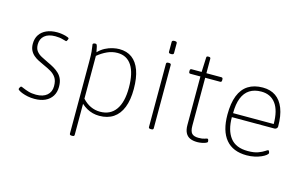

<svg xmlns="http://www.w3.org/2000/svg" viewBox="-106 -983 2333 1474"><g transform="rotate(15 1061.0 -245.5)"><path d="M194 9Q165 9 140.5 4Q116 -1 97.5 -8Q79 -15 68.5 -22Q58 -29 58 -33Q58 -37 60.5 -42Q63 -47 66.5 -51.5Q70 -56 72 -56Q77 -56 93.5 -48.5Q110 -41 136.5 -33Q163 -25 197 -25Q253 -25 284 -51.5Q315 -78 315 -124Q315 -167 298.5 -191.5Q282 -216 255 -231.5Q228 -247 196 -261Q174 -271 152 -282Q130 -293 112 -308.5Q94 -324 83.5 -345.5Q73 -367 73 -397Q73 -439 92.5 -468.5Q112 -498 147.5 -514Q183 -530 232 -530Q250 -530 267 -527.5Q284 -525 297.5 -521.5Q311 -518 319.5 -514Q328 -510 328 -506Q328 -503 325.5 -497Q323 -491 320 -486.5Q317 -482 314 -482Q310 -482 285 -489.5Q260 -497 226 -497Q171 -497 141 -471.5Q111 -446 111 -402Q111 -369 126.5 -349Q142 -329 167 -316Q192 -303 219 -290Q248 -277 272 -263Q296 -249 314.5 -231Q333 -213 343 -188.5Q353 -164 353 -129Q353 -86 333.5 -55Q314 -24 278.5 -7.5Q243 9 194 9Z M543 208Q535 208 531 205Q527 202 527 196V-373Q527 -427 524.5 -454.5Q522 -482 519.5 -494Q517 -506 517 -511Q517 -514 519 -516Q521 -518 524 -519.5Q527 -521 531 -521.5Q535 -522 538 -522Q544 -522 547 -518.5Q550 -515 553.5 -502Q557 -489 562 -460Q587 -486 616 -501Q645 -516 674 -522.5Q703 -529 726 -529Q787 -529 828 -498.5Q869 -468 890.5 -408.5Q912 -349 912 -261Q912 -174 888.5 -114.5Q865 -55 819.5 -24.5Q774 6 708 6Q681 6 656 -0.5Q631 -7 608.5 -19.5Q586 -32 565 -51V196Q565 202 561 205Q557 208 549 208ZM706 -26Q787 -26 830 -86Q873 -146 873 -261Q873 -377 834 -437Q795 -497 721 -497Q678 -497 639 -479Q600 -461 565 -432V-92Q595 -59 630.5 -42.5Q666 -26 706 -26Z M1116 2Q1108 2 1104 -1Q1100 -4 1100 -10V-513Q1100 -519 1104 -522Q1108 -525 1116 -525H1122Q1130 -525 1134 -522Q1138 -519 1138 -513V-10Q1138 -4 1134 -1Q1130 2 1122 2ZM1119 -595Q1108 -595 1103.5 -598Q1099 -601 1099 -607V-687Q1099 -692 1103.5 -695.5Q1108 -699 1119 -699Q1130 -699 1134.5 -696Q1139 -693 1139 -687V-607Q1139 -602 1134.5 -598.5Q1130 -595 1119 -595Z M1487 6Q1452 6 1428.5 -5Q1405 -16 1393 -40Q1381 -64 1381 -101V-487H1301Q1289 -487 1289 -501V-509Q1289 -523 1301 -523H1381L1386 -638Q1386 -645 1389.5 -647.5Q1393 -650 1401 -650H1404Q1412 -650 1415.5 -647Q1419 -644 1419 -638V-523H1538Q1550 -523 1550 -509V-501Q1550 -487 1538 -487H1419V-107Q1419 -62 1435 -45Q1451 -28 1488 -28Q1519 -28 1535 -34Q1551 -40 1558 -40Q1560 -40 1562 -37.5Q1564 -35 1565 -31.5Q1566 -28 1566.5 -24.5Q1567 -21 1567 -18Q1567 -12 1554 -6.5Q1541 -1 1522.5 2.5Q1504 6 1487 6Z M1879 6Q1770 6 1713.5 -61.5Q1657 -129 1657 -259Q1657 -349 1680.5 -409Q1704 -469 1751 -499Q1798 -529 1867 -529Q1928 -529 1970 -500Q2012 -471 2034.5 -413.5Q2057 -356 2057 -270Q2057 -265 2054 -260Q2051 -255 2045.5 -251.5Q2040 -248 2034 -248H1695Q1695 -144 1739.5 -86Q1784 -28 1879 -28Q1930 -28 1961.5 -40Q1993 -52 2009.5 -63.5Q2026 -75 2031 -75Q2034 -75 2036.5 -71.5Q2039 -68 2040.5 -63Q2042 -58 2042 -55Q2042 -48 2029 -37.5Q2016 -27 1993.5 -17Q1971 -7 1941.5 -0.5Q1912 6 1879 6ZM1696 -280H2019Q2019 -387 1978.5 -441.5Q1938 -496 1864 -496Q1809 -496 1771.5 -472Q1734 -448 1715 -400Q1696 -352 1696 -280Z"/></g></svg>

Font: Asap Thin
Style: Regular
Weight: 250
Designer: Pablo Cosgaya
Foundry: Omnibus-Type
Version: Version 3.001